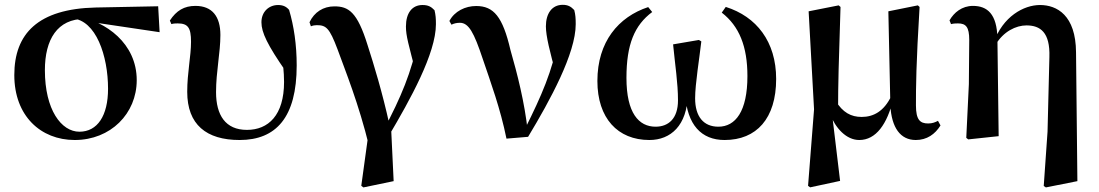

<svg xmlns="http://www.w3.org/2000/svg" viewBox="-20 -573 4625 808"><path d="M294.5 16.2C445.4 16.2 555.4 -94.8 555.4 -235.7C555.4 -390.9 424.9 -483.1 304.9 -504.5L283.2 -495.5C384 -489 434.7 -337.8 434.7 -199.6C434.7 -85.8 389.9 -18.7 314.2 -18.7C238.1 -18.7 168.9 -111 168.9 -277.8C168.9 -406.4 221.1 -494 336.9 -493.5L363.8 -480.3L651.7 -437.5L645.6 -546.6L382.5 -541.4C140.1 -535.7 40.2 -431.5 40.2 -257.1C40.2 -85.5 151.1 16.2 294.5 16.2Z M988.5 16.2C1142 16.2 1228.6 -79.3 1228.6 -297.8C1228.6 -384.6 1216.8 -463.5 1196.6 -531.4C1185.2 -545 1171.3 -551.9 1150.3 -551.9C1112 -551.9 1080.2 -524 1080.2 -479.1C1080.2 -436.7 1105.3 -383.8 1183.9 -270.9L1181.8 -361.2L1162.4 -362.1C1170.2 -318.4 1175.4 -268.8 1175.4 -228.2C1175.4 -88.2 1109.4 -26.4 1019.1 -26.4C928.8 -26.4 889.2 -88.4 889.2 -185.4C889.2 -272.4 907.5 -350.4 907.5 -425.8C907.5 -502.9 873.6 -548.2 802.5 -548.2C755.1 -548.2 722.4 -528.6 694.8 -486.5L701.3 -471.5C709.3 -474.2 718.1 -474.5 727.7 -474.5C770.9 -474.5 783.9 -456.5 783.9 -397.3C783.9 -336.4 767.9 -267 767.9 -186.6C767.9 -48.8 848.1 16.2 988.5 16.2Z M1500.4 208.9 1509.4 215.7 1636.6 189.3 1625.3 -47.4 1618.6 -49.8C1589.5 -182.4 1553 -302.3 1526.8 -383.5C1483.4 -523.4 1446.4 -546.2 1387.3 -546.2C1340.5 -546.2 1302.9 -522.2 1282.5 -479.4L1288.3 -462.3C1297.1 -465.8 1305.4 -467.1 1313.1 -467.1C1352.2 -467.1 1366.4 -455.9 1400.5 -365.4C1432.8 -276.1 1489.4 -138 1533.8 44.3L1534.7 -41ZM1615.2 0.1C1706.4 -153.9 1814.5 -348.1 1814.5 -471.2C1814.5 -495.2 1813.5 -509.4 1808.6 -530C1794.3 -545 1781.7 -551.9 1758 -551.9C1714.2 -551.9 1688.3 -518.1 1688.3 -461.3C1688.3 -421.3 1699.3 -387 1732.5 -257.3L1740 -407.8C1711.7 -268 1667.7 -164.3 1594.8 -26.4Z M2111.4 10.4 2202.4 2.8C2295.8 -152.1 2402.8 -348.3 2402.8 -471.2C2402.8 -495.9 2401.8 -510.9 2396.6 -530.7C2382.6 -545.7 2369.7 -552.7 2348 -552.7C2302.2 -552.7 2277.3 -515.4 2277.3 -462C2277.3 -421.2 2294 -354.8 2321.2 -256.3L2331.6 -415.3C2304 -271.3 2258.4 -169.7 2190.6 -33.3L2183.1 -18.2H2201.2C2187.8 -143.1 2156.7 -263.1 2128.2 -362.4C2095.6 -502.7 2057.7 -547.7 1983.9 -547.7C1938.2 -547.7 1892.8 -525.9 1871.2 -484.7L1879.9 -469.1C1889.9 -474.1 1901.5 -477.1 1915.3 -477.1C1952.6 -477.1 1974.7 -435.8 2011.4 -325.6C2045.3 -225.6 2085.5 -117 2111.4 10.4Z M2712.8 16.2C2802.2 16.2 2872 -44.7 2874.4 -175.5H2863.6C2871.5 -48.1 2931.3 16.2 3029.3 16.2C3163.6 16.2 3246.3 -74.2 3246.3 -240.7C3246.3 -398.1 3163.2 -503.3 3034.3 -543.9L3017.4 -519.9C3091.2 -462.7 3125.4 -377.2 3125.4 -252.8C3125.4 -104.3 3075.1 -39.8 3003.2 -39.8C2940.9 -39.8 2905.3 -82.2 2905.3 -159.4C2905.3 -219.9 2923.5 -327.7 2931.4 -398.8L2921.2 -404.8L2812.6 -386.3C2820.9 -300 2833.2 -224.3 2833.2 -150.5C2833.2 -73.6 2792.7 -39.8 2739 -39.8C2668.1 -39.8 2616.3 -97.1 2616.3 -245.3C2616.3 -386.2 2650.1 -466.8 2724.7 -522.4L2707.8 -543.2C2582.6 -501.9 2494 -397 2494 -232.3C2494 -75.8 2579.4 16.2 2712.8 16.2Z M3380.6 209.1 3389.4 215.4 3515.4 188.3 3482.6 -84.9 3506.9 -108.5C3506.9 -216.6 3509.7 -315.8 3517.2 -543.7L3509.4 -550.4L3383 -525.4L3405.8 -112.8ZM3834 16.2C3880.7 16.2 3915.1 -8.2 3937.9 -45.1L3927.3 -64.5C3915.4 -58.2 3903.2 -53.4 3886.1 -53.4C3852.1 -53.4 3834.6 -68.4 3834.6 -129.6C3834.4 -202.8 3835.3 -305.4 3849.9 -543.7L3842.6 -550.4L3718.5 -525.4L3726.9 -132.1V-128.4C3732.2 -35.5 3769.1 16.2 3834 16.2ZM3596.1 16.2C3666.6 16.2 3713.7 -50.6 3739.2 -156.5H3742.7L3731.1 -169.2C3700.1 -104.4 3655.9 -80.9 3606.2 -80.9C3561.7 -80.9 3526.7 -99.2 3496.5 -148.8L3468.8 -96.3H3471.6C3496 -32.6 3542 16.2 3596.1 16.2Z M4046.4 7.1 4054.7 13.6 4182.7 0 4177.5 -407.7V-411.7C4175.7 -513.9 4134.9 -548.2 4074.5 -548.2C4028.1 -548.2 3994.5 -520.1 3975.9 -487.3L3982.2 -471.5C3992.7 -474.2 4001.2 -474.5 4011.5 -474.5C4044.9 -474.5 4058.9 -459.4 4058.9 -404.9L4057.3 -218.7ZM4372.4 209.7 4381.4 215.7 4514 189.3 4508.3 -352.9C4507.3 -508.8 4428 -551.9 4356.6 -551.9C4288.5 -551.9 4200 -503.8 4161.6 -393.2H4158.8L4169.6 -384.4C4202.2 -440.4 4255.7 -466.1 4299.6 -466.1C4358.2 -466.1 4399.6 -436.8 4396.2 -332.9L4388.4 -18.9Z"/></svg>

Font: Source Han Serif CN VF
Style: Regular
Weight: 250
Designer: Ryoko NISHIZUKA 西塚涼子 (kana & ideographs); Frank Grießhammer (Latin, Greek & Cyrillic); Wenlong ZHANG 张文龙 (bopomofo); San
Foundry: Adobe
Version: Version 2.002;hotconv 1.1.0;makeotfexe 2.6.0